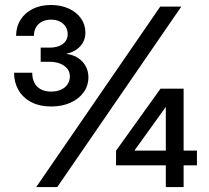

<svg xmlns="http://www.w3.org/2000/svg" viewBox="-20 -754 844 774"><path d="M36.6 -460.9H109.9Q109.9 -437 118.9 -419.9Q127.9 -402.8 145 -393.8Q162.1 -384.8 186 -384.8Q208 -384.8 225.3 -392.3Q242.7 -399.9 252.2 -414.1Q261.7 -428.2 261.7 -446.3Q261.7 -463.9 251.2 -477.1Q240.7 -490.2 222.2 -497.6Q203.6 -504.9 179.2 -504.9H144V-562H179.2Q201.7 -562 218.3 -568.6Q234.9 -575.2 243.9 -587.4Q252.9 -599.6 252.9 -615.7Q252.9 -633.3 244.4 -646.7Q235.8 -660.2 220.7 -667.5Q205.6 -674.8 185.5 -674.8Q164.6 -674.8 149.2 -666.7Q133.8 -658.7 125.2 -644Q116.7 -629.4 116.7 -609.4H44.9Q44.9 -645.5 62.5 -673.8Q80.1 -702.1 111.8 -718Q143.6 -733.9 185.5 -733.9Q225.1 -733.9 256.6 -719.7Q288.1 -705.6 306.2 -680.2Q324.2 -654.8 324.2 -623Q324.2 -590.3 303.5 -567.6Q282.7 -544.9 248.5 -537.6V-536.6Q275.4 -533.2 295.4 -519.8Q315.4 -506.3 325.9 -486.3Q336.4 -466.3 336.4 -442.9Q336.4 -408.7 317.1 -381.8Q297.9 -355 263.7 -339.8Q229.5 -324.7 186.5 -324.7Q139.6 -324.7 105.7 -342.5Q71.8 -360.4 54.2 -391.4Q36.6 -422.4 36.6 -460.9ZM626 -727.5H710.9L210.9 0H126ZM447.8 -146.5 627 -396.5H674.3V-322.3H647.9L522.5 -147.9V-147H773.9V-87.4H447.8ZM648.4 -105V-131.8V-396.5H720.2V0H648.4Z"/></svg>

Font: Intratopia Thin
Style: Regular
Weight: 100
Designer: Rasmus Andersson
Foundry: rsms
Version: Version 3.000;Glyphs 3.2.3 (3260)